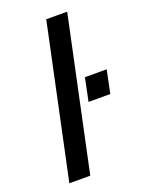

<svg xmlns="http://www.w3.org/2000/svg" viewBox="-140 -803 656 871"><g transform="rotate(-20 188.0 -367.5)"><path d="M40 0 196 -735H297L141 0ZM271 -428H376L353 -317H248Z"/></g></svg>

Font: League Gothic Italic
Style: Regular
Weight: 400
Designer: Tyler Finck
Foundry: The League of Moveable Type
Version: Version 1.001;PS 001.001;hotconv 1.0.56;makeotf.lib2.0.21325